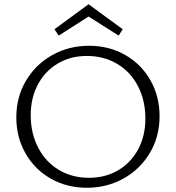

<svg xmlns="http://www.w3.org/2000/svg" viewBox="-20 -880 830 906"><path d="M257 -712 237 -742 398 -860 559 -742 540 -712 398 -802ZM733 -332Q733 -236 687.5 -159Q642 -82 563.5 -38Q485 6 390 6Q295 6 219 -37.5Q143 -81 100 -157Q57 -233 57 -326Q57 -422 102.5 -499Q148 -576 226.5 -620Q305 -664 400 -664Q495 -664 571 -620.5Q647 -577 690 -501Q733 -425 733 -332ZM666 -320Q666 -406 631 -473.5Q596 -541 533 -578.5Q470 -616 390 -616Q313 -616 253 -580.5Q193 -545 159 -481.5Q125 -418 125 -337Q125 -251 160 -183.5Q195 -116 257.5 -78.5Q320 -41 400 -41Q477 -41 537.5 -76.5Q598 -112 632 -175.5Q666 -239 666 -320Z"/></svg>

Font: Isabella Sans
Style: Regular
Weight: 400
Designer: Original fonts by Christian Thalmann (Catharsis Fonts), Modifications by Cristiano Sobral
Version: Version 0.002;July 12, 2020;FontCreator 13.0.0.2655 64-bit; 